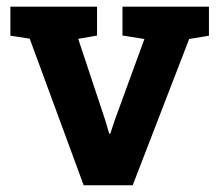

<svg xmlns="http://www.w3.org/2000/svg" viewBox="-20 -548 649 568"><path d="M539.6 -432.6 372.6 0H227.5L67.9 -433.6L10.7 -442.4V-528.3H267.1V-442.9L211.4 -433.1L291 -193.4L303.2 -152.3H306.2L319.8 -193.4L407.2 -432.6L342.3 -442.9V-528.3H598.1V-442.4Z"/></svg>

Font: Hanuman
Style: Bold
Weight: 700
Designer: Danh Hong
Version: Version 8.002; ttfautohint (v1.8.3)